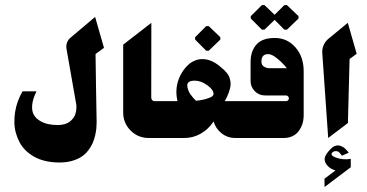

<svg xmlns="http://www.w3.org/2000/svg" viewBox="-20 -544 1446 757"><path d="M214.3 96.7Q242 96.7 264.5 90.2Q287 83.7 302 73.5Q317 63.3 328.2 48.7Q339.3 34 345.5 19.8Q351.7 5.7 355.3 -10.8Q359 -27.3 360 -39.2Q361 -51 361 -63.3L358.7 -194Q357.3 -265.7 356.7 -331L390 -355.3L355 -477.3L258.7 -396Q249 -388.3 244.5 -376.7Q240 -365 242 -352.7L279 -141.7Q282 -130 281.3 -118.8Q280.7 -107.7 278.2 -97.7Q275.7 -87.7 269.5 -79.2Q263.3 -70.7 255 -64.3Q246.7 -58 234.5 -54.5Q222.3 -51 207.7 -51Q187 -51 169 -55Q151 -59 135.7 -68.7Q120.3 -78.3 112.5 -93Q104.7 -107.7 107 -131.2Q109.3 -154.7 124 -184H69Q58 -165.3 50.5 -144.8Q43 -124.3 39.7 -103.3Q36.3 -82.3 36.7 -61.5Q37 -40.7 42.3 -21Q47.7 -1.3 56.8 16.3Q66 34 81 48.7Q96 63.3 114.8 74Q133.7 84.7 159.2 90.7Q184.7 96.7 214.3 96.7Z M566 0H662V-145.3H588.7Q580.3 -145.3 577 -154.7Q576.3 -157.3 576.3 -159.7L576.7 -454L465.7 -368V-100.3Q465.7 -58.7 495 -29.3Q524.3 0 566 0Z M793 -344H803L848.7 -388V-397.3L803 -441H793L749.3 -397.3V-388ZM707.7 0Q741.3 0 771.3 -17Q801.3 -34 822.3 -65Q830.3 -36.7 853.8 -18.3Q877.3 0 907.3 0H991.7V-145.3H866.3Q876 -162.3 881.3 -177.3Q886.7 -192.3 888.5 -203.3Q890.3 -214.3 888.2 -225Q886 -235.7 883.3 -242.2Q880.7 -248.7 874.2 -256.5Q867.7 -264.3 863.7 -268Q859.7 -271.7 852 -278Q851.3 -278.7 850.8 -279Q850.3 -279.3 849.8 -280Q849.3 -280.7 848.7 -281Q813.7 -311 777.7 -311Q763.3 -311 750.2 -305.8Q737 -300.7 728.2 -293.7Q719.3 -286.7 711.2 -277Q703 -267.3 699 -260.7Q695 -254 691.3 -247Q667.3 -199.7 679.7 -145.3H615.3V0ZM718.3 -207.3Q718.3 -226 748 -226Q772 -226 797 -208.2Q822 -190.3 822 -173.3Q822 -164.7 804.7 -158Q787.3 -151.3 770 -149L753 -146.7Q751.7 -148 749.3 -150.2Q747 -152.3 741 -159.2Q735 -166 730.3 -172.8Q725.7 -179.7 722 -189.3Q718.3 -199 718.3 -207.3Z M1022.7 -427 1062.7 -465.7 1101.3 -427H1111.3L1157 -471V-480.3L1111.3 -524H1101.3L1062.7 -485.7L1022.7 -524H1012.7L968.7 -480.3V-471L1012.7 -427ZM1010.7 -301.3Q1010.7 -330.7 1037.3 -330.7Q1050.3 -330.7 1068.8 -316.7Q1087.3 -302.7 1099.3 -288.7L1111.3 -275H1042Q1030.7 -275 1020.7 -281.5Q1010.7 -288 1010.7 -301.3ZM944.7 0H1099.3Q1116.3 0 1130 -5.8Q1143.7 -11.7 1152.3 -20.8Q1161 -30 1166.8 -42Q1172.7 -54 1175 -65.8Q1177.3 -77.7 1177.3 -89.3V-263.3Q1177.3 -320.3 1144.8 -357.3Q1112.3 -394.3 1063.7 -394.3Q1013.7 -394.3 990.8 -368.2Q968 -342 968 -299V-224.7Q968 -201 984.7 -184.3Q1001.3 -167.7 1025 -167.7H1107.7Q1112.3 -167.7 1115.7 -164.3Q1119 -161 1119 -156.3Q1119 -151.7 1115.7 -148.5Q1112.3 -145.3 1107.7 -145.3H944.7Z M1363 115.3V82.3Q1332.7 87.7 1303.3 77Q1293.3 73.3 1289.2 68.3Q1285 63.3 1289.3 58Q1294.3 53 1301 51.8Q1307.7 50.7 1313.7 54Q1316.3 55.3 1319.8 59.3Q1323.3 63.3 1325.7 66.7L1328 70L1355 58Q1354.3 57 1352.8 55Q1351.3 53 1346.8 48Q1342.3 43 1337.7 39.3Q1333 35.7 1326 32.5Q1319 29.3 1312.3 29.3Q1296.3 29.3 1281.7 45.3Q1260 68.3 1260 83Q1260 97.3 1270.7 108.7Q1281.3 120 1292 124L1302.3 128.3L1259.3 160.7L1259.7 193.3ZM1274 0 1351.7 -59 1358.3 -311.3 1386.3 -332 1351.3 -454 1275 -391.3Q1262.3 -380.7 1255.8 -365.5Q1249.3 -350.3 1250.7 -334Z"/></svg>

Font: Jomhuria
Style: Regular
Weight: 400
Designer: Arabic design by Kourosh Beigpour, Latin design by Eben Sorkin, engineering by Lasse Fister and Khaled Hosney
Version: Version 1.0010